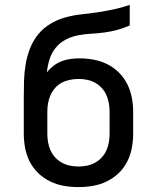

<svg xmlns="http://www.w3.org/2000/svg" viewBox="-20 -755 640 783"><path d="M300 8Q270 8 241 3Q212 -2 185 -15Q158 -28 136.5 -48.5Q115 -69 101.5 -95.5Q88 -122 82.5 -151Q77 -180 77 -210V-299Q77 -314 77 -329Q77 -344 77 -359Q77 -392 78 -425.5Q79 -459 84.5 -492Q90 -525 102 -556.5Q114 -588 135 -614Q156 -640 185 -657.5Q214 -675 246.5 -684Q279 -693 312 -696.5Q345 -700 378.5 -705Q412 -710 444.5 -717Q477 -724 509 -735V-651Q484 -640 458 -633Q432 -626 405.5 -622.5Q379 -619 352 -617.5Q325 -616 298.5 -611Q272 -606 248 -593.5Q224 -581 207 -560Q190 -539 182 -513Q174 -487 171 -460Q183 -475 198 -486.5Q213 -498 230.5 -505Q248 -512 267 -514.5Q286 -517 305 -517Q334 -517 363 -511.5Q392 -506 418 -493Q444 -480 465 -459Q486 -438 499 -412Q512 -386 517.5 -357Q523 -328 523 -299V-210Q523 -180 517.5 -151Q512 -122 498.5 -95.5Q485 -69 463.5 -48.5Q442 -28 415 -15Q388 -2 359 3Q330 8 300 8ZM300 -76Q318 -76 335 -79.5Q352 -83 367.5 -91.5Q383 -100 395 -113Q407 -126 414 -142Q421 -158 424 -175Q427 -192 427 -210V-299Q427 -316 424 -333.5Q421 -351 414 -367Q407 -383 395 -396Q383 -409 368 -417.5Q353 -426 335.5 -429.5Q318 -433 301 -433Q283 -433 265.5 -429.5Q248 -426 232.5 -418Q217 -410 205 -396.5Q193 -383 186 -367Q179 -351 176 -334Q173 -317 173 -299V-210Q173 -192 176 -175Q179 -158 186 -142Q193 -126 205 -113Q217 -100 232.5 -91.5Q248 -83 265 -79.5Q282 -76 300 -76Z"/></svg>

Font: Iosevka Curly Medium Extended
Style: Regular
Weight: 500
Width: 7
Monospace: yes
Designer: Belleve Invis
Foundry: Belleve Invis
Version: Version 11.1.0; ttfautohint (v1.8.3)